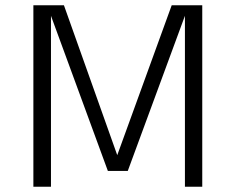

<svg xmlns="http://www.w3.org/2000/svg" viewBox="-20 -710 896 730"><path d="M106.9 0V-689.9H223.1L425.8 -120.1L632.8 -689.9H749V0H683.1V-649.9L465.8 -60.1H390.1L173.8 -649.9V0Z"/></svg>

Font: Acari Sans Light
Style: Regular
Weight: 300
Designer: Alfredo Marco Pradil and Stefan Peev
Foundry: Hanken Design Co.
Version: Version 1.045;January 11, 2019;FontCreator 11.5.0.2425 64-bi